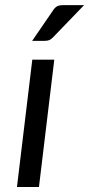

<svg xmlns="http://www.w3.org/2000/svg" viewBox="-20 -744 354 764"><path d="M196 -506.5 135 0H47.5L108.5 -506.5ZM314.5 -723.5 190.5 -595Q183.5 -587.5 176.2 -584.5Q169 -581.5 159 -581.5H108L191 -702.5Q198 -713.5 206.5 -718.5Q215 -723.5 230.5 -723.5Z"/></svg>

Font: LatoHex
Style: Italic
Weight: 400
Italic angle: -7°
Designer: Lukasz Dziedzic
Foundry: tyPoland Lukasz Dziedzic
Version: Version 1.104; Western+Polish opensource